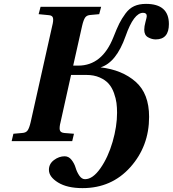

<svg xmlns="http://www.w3.org/2000/svg" viewBox="-20 -727 890 989"><path d="M40 0 49 -38 94 -42Q114 -43 122.5 -55.5Q131 -68 138 -98L249 -594Q256 -621 253 -634.5Q250 -648 230 -649L179 -654L189 -692H501L491 -654L447 -650Q427 -649 418.5 -636.5Q410 -624 403 -594L357 -389H383Q506 -389 564 -535Q582 -581 594.5 -606Q607 -631 626.5 -657.5Q646 -684 671.5 -695.5Q697 -707 732 -707Q850 -707 850 -603Q850 -524 782 -524Q762 -524 742.5 -535Q723 -546 723 -574Q723 -591 729.5 -614.5Q736 -638 736 -644Q736 -661 717 -661Q669 -661 627 -541Q579 -405 498 -380Q609 -367 678.5 -306Q748 -245 748 -125Q748 26 651.5 134Q555 242 405 242Q326 242 279 213Q232 184 232 148Q232 117 258 97.5Q284 78 313 78Q334 78 348.5 96.5Q363 115 369.5 137Q376 159 388.5 177.5Q401 196 418 196Q458 196 497.5 139.5Q537 83 560 3.5Q583 -76 583 -146Q583 -173 580 -196.5Q577 -220 567 -248Q557 -276 540 -295.5Q523 -315 493.5 -328Q464 -341 425 -341H346L292 -98Q285 -71 288 -57.5Q291 -44 311 -42L361 -38L352 0Z"/></svg>

Font: Heuristica
Style: Bold Italic
Weight: 700
Italic angle: -13°
Version: Version 1.0.2